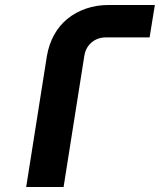

<svg xmlns="http://www.w3.org/2000/svg" viewBox="-20 -750 641 770"><path d="M601 -730 580 -600H405Q371 -600 347 -579.5Q323 -559 318 -525L235 0H85L168 -525Q176 -572 197 -610Q218 -648 250.5 -674.5Q283 -701 325 -715.5Q367 -730 416 -730Z"/></svg>

Font: JetBrains Mono ExtraBold
Style: Italic
Weight: 800
Designer: Philipp Nurullin, Konstantin Bulenkov
Foundry: JetBrains
Version: Version 1.000; ttfautohint (v1.8.3)